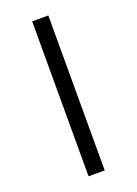

<svg xmlns="http://www.w3.org/2000/svg" viewBox="-136 -757 581 815"><g transform="rotate(-20 154.5 -350.0)"><path d="M118 -700H191V0H118Z"/></g></svg>

Font: APTA Sans Regular
Style: Regular
Weight: 400
Version: Version 7.200